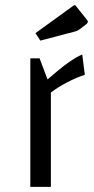

<svg xmlns="http://www.w3.org/2000/svg" viewBox="-20 -727 367 747"><path d="M165 -418Q213 -460 244.5 -482.5Q276 -505 300 -515L310 -436Q276 -425 240 -406Q204 -387 178 -367V0H98V-500H134ZM118 -598 263 -703Q268 -707 270 -707Q273 -707 276 -703L315 -654Q322 -646 322 -643Q322 -639 316 -633L291 -614Q283 -607 270 -604L137 -569Z"/></svg>

Font: Changa Light
Style: Regular
Weight: 300
Designer: Eduardo Rodriguez Tunni
Foundry: Eduardo Rodriguez Tunni
Version: Version 2.002; ttfautohint (v1.5) -l 8 -r 50 -G 110 -x 14 -H